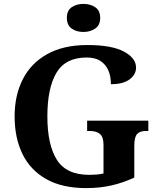

<svg xmlns="http://www.w3.org/2000/svg" viewBox="-20 -955 809 985"><path d="M423 10Q299 10 217.5 -36Q136 -82 95.5 -164.5Q55 -247 55 -358Q55 -466 97 -548.5Q139 -631 222.5 -677.5Q306 -724 428 -724Q553 -724 615.5 -690.5Q678 -657 678 -608Q678 -573 645 -548Q612 -523 549 -523Q549 -564 535.5 -594.5Q522 -625 495 -642.5Q468 -660 425 -660Q316 -660 269.5 -581.5Q223 -503 223 -358Q223 -213 271.5 -135.5Q320 -58 438 -58Q457 -58 475.5 -59.5Q494 -61 511 -65V-212Q511 -252 493 -267.5Q475 -283 440 -283H427V-336H741V-283H728Q697 -283 683 -267Q669 -251 669 -208V-44Q611 -17 551 -3.5Q491 10 423 10ZM408.1 -791Q372 -791 347.5 -808.5Q323 -826 323 -863Q323 -901 347.8 -918Q372.5 -935 408.5 -935Q443 -935 468.5 -918Q494 -901 494 -863Q494 -826 468.4 -808.5Q442.8 -791 408.1 -791Z"/></svg>

Font: Noto Serif Vithkuqi
Style: Regular
Weight: 400
Version: Version 1.005